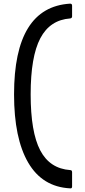

<svg xmlns="http://www.w3.org/2000/svg" viewBox="-20 -830 467 1052"><path d="M57 -313Q57 -791 364 -810Q375 -810 375 -799V-740Q375 -731 365 -729Q254 -721 201 -620.5Q148 -520 148 -313Q148 -106 200.5 -6Q253 94 365 102Q375 102 375 114V192Q375 198 372 200.5Q369 203 364 202Q212 194 134.5 61Q57 -72 57 -313Z"/></svg>

Font: LINE Seed JP_TTF Regular
Style: Regular
Weight: 400
Designer: LINE & Fontrix & Fontworks
Version: Version 1.002